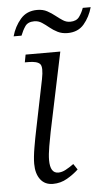

<svg xmlns="http://www.w3.org/2000/svg" viewBox="-53 -753 461 799"><g transform="rotate(-5 178.0 -353.5)"><path d="M136 10Q102 10 83.5 -14.5Q65 -39 65 -80Q65 -107 72 -148Q79 -189 86 -222L128 -428Q138 -478 126.5 -491Q115 -504 78 -504H63L69 -536H214L145 -207Q140 -182 134 -147.5Q128 -113 128 -90Q128 -35 162 -35Q177 -35 193 -43.5Q209 -52 227 -65L243 -41Q223 -22 195.5 -6Q168 10 136 10ZM251 -610Q228 -610 210 -619Q192 -628 177.5 -640Q163 -652 148.5 -661.5Q134 -671 117 -671Q90 -671 78.5 -654Q67 -637 59 -616H26Q37 -656 63 -686.5Q89 -717 133 -717Q157 -717 174.5 -707.5Q192 -698 207 -686Q222 -674 236 -665Q250 -656 266 -656Q292 -656 304 -672.5Q316 -689 323 -709H356Q345 -669 320 -639.5Q295 -610 251 -610Z"/></g></svg>

Font: Noto Serif SemiCondensed Light
Style: Italic
Weight: 300
Width: 4
Italic angle: -12°
Designer: Monotype Design Team
Foundry: Monotype Imaging Inc.
Version: Version 2.013; ttfautohint (v1.8.4.7-5d5b)